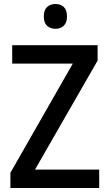

<svg xmlns="http://www.w3.org/2000/svg" viewBox="-20 -940 546 960"><path d="M476 0H32V-76L344 -622H41V-714H468V-637L155 -92H476ZM258 -920Q283 -920 299 -905Q315 -890 315 -858Q315 -826 298.5 -811Q282 -796 258 -796Q232 -796 215.5 -811Q199 -826 199 -858Q199 -890 215.5 -905Q232 -920 258 -920Z"/></svg>

Font: Noto Sans Georgian SemiCondensed Medium
Style: Regular
Weight: 500
Width: 4
Designer: Monotype Design Team, Akaki Razmadze
Foundry: Google LLC
Version: Version 2.005; ttfautohint (v1.8.4.7-5d5b)